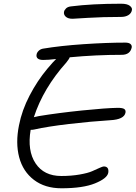

<svg xmlns="http://www.w3.org/2000/svg" viewBox="-20 -970 723 1022"><path d="M366.2 -870.1Q341.8 -870.1 329.8 -881.3Q317.9 -892.6 320.8 -907.2Q322.8 -917 331.8 -925.5Q340.8 -934.1 357.9 -936Q469.7 -950.2 625 -950.2Q656.7 -950.2 670.9 -939.2Q685.1 -928.2 682.1 -916Q679.2 -899.4 663.6 -889.6Q647.9 -879.9 624 -879.9Q527.3 -879.9 448 -875Q368.7 -870.1 366.2 -870.1ZM307.1 32.2Q219.2 32.2 160.6 -12.5Q102.1 -57.1 82 -133.1Q62 -209 81.1 -303.2Q96.7 -383.3 137.5 -461.4Q178.2 -539.6 231.9 -604Q266.6 -645 278.8 -655.8Q235.8 -650.9 210 -650.9Q189.9 -650.9 180.9 -658.7Q171.9 -666.5 174.8 -680.2Q176.3 -689.9 185.3 -699Q194.3 -708 208 -710.9Q302.2 -726.6 425.3 -734.9Q548.3 -743.2 647 -743.2Q665.5 -743.2 674.1 -736.1Q682.6 -729 681.2 -717.8Q672.9 -678.2 627.9 -678.2Q490.7 -678.2 351.1 -665Q348.6 -656.7 333 -637.2Q210.4 -500.5 160.2 -346.2Q163.1 -347.2 187 -352.1Q291 -369.1 417.7 -382.1Q544.4 -395 606.9 -396Q632.8 -396 641.6 -389.6Q650.4 -383.3 647.9 -370.1Q640.6 -334 566.9 -330.1Q464.8 -323.7 348.4 -310.1Q231.9 -296.4 163.1 -280.8Q155.3 -278.8 143.1 -278.8Q124.5 -168 169.2 -100.6Q213.9 -33.2 306.2 -33.2Q359.4 -33.2 403.8 -41Q448.2 -48.8 470.2 -58.6Q492.2 -68.4 509.5 -76.2Q526.9 -84 532.2 -84Q561.5 -84 556.2 -49.8Q549.8 -20 485.6 6.1Q421.4 32.2 307.1 32.2Z"/></svg>

Font: Shantell Sans Irregular
Style: Italic
Weight: 300
Italic angle: -11.31°
Designer: Stephen Nixon, Anya Danilova, Shantell Martin
Foundry: Arrow Type
Version: Version 1.006;[9816181b4]